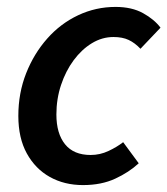

<svg xmlns="http://www.w3.org/2000/svg" viewBox="-20 -523 484 555"><path d="M220 12Q166 12 124 -11.5Q82 -35 57.5 -79.5Q33 -124 33 -188Q33 -254 55.5 -311Q78 -368 116.5 -411.5Q155 -455 206 -479Q257 -503 314 -503Q361 -503 393.5 -485Q426 -467 444 -443L386 -382Q370 -399 352 -407.5Q334 -416 308 -416Q275 -416 245.5 -398Q216 -380 193 -349Q170 -318 156.5 -277.5Q143 -237 143 -192Q143 -137 168 -106Q193 -75 242 -75Q269 -75 293.5 -86.5Q318 -98 336 -112L381 -51Q353 -25 313 -6.5Q273 12 220 12Z"/></svg>

Font: Source Sans 3 ExtraLight SemiBold
Style: Italic
Weight: 600
Italic angle: -11°
Version: Version 3.052;hotconv 1.1.0;makeotfexe 2.6.0